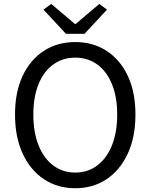

<svg xmlns="http://www.w3.org/2000/svg" viewBox="-20 -965 782 998"><path d="M371 13.4Q279.2 13.4 208.6 -33.4Q138 -80.2 98 -166.2Q58.1 -252.2 58.1 -369.3Q58.1 -487 98 -571.3Q138 -655.6 208.6 -701Q279.2 -746.4 371 -746.4Q463.3 -746.4 533.7 -700.8Q604.1 -655.2 644 -571.1Q684 -487 684 -369.3Q684 -252.2 644 -166.2Q604.1 -80.2 533.7 -33.4Q463.3 13.4 371 13.4ZM371 -68Q437.1 -68 486 -105.3Q535 -142.5 562.1 -210.1Q589.2 -277.8 589.2 -369.3Q589.2 -460.8 562.1 -527.3Q535 -593.7 486 -629.5Q437.1 -665.4 371 -665.4Q305.6 -665.4 256.3 -629.5Q207.1 -593.7 180.2 -527.3Q153.3 -460.8 153.3 -369.3Q153.3 -277.8 180.2 -210.1Q207.1 -142.5 256.3 -105.3Q305.6 -68 371 -68ZM322.8 -789.2 206 -915 246.4 -944.5 369 -840.7H373.7L496.3 -944.5L536.1 -915L419.2 -789.2Z"/></svg>

Font: Noto Sans JP
Style: Regular
Weight: 100
Designer: Ryoko NISHIZUKA 西塚涼子 (kana, bopomofo & ideographs); Paul D. Hunt (Latin, Greek & Cyrillic); Sandoll Communications 산돌커뮤니
Foundry: Adobe
Version: Version 2.004;hotconv 1.0.118;makeotfexe 2.5.65603